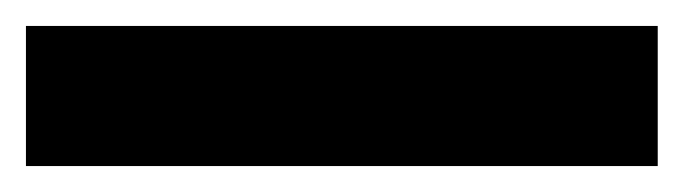

<svg xmlns="http://www.w3.org/2000/svg" viewBox="-22 -888 527 148"><path d="M485 -760H-2V-868H485Z"/></svg>

Font: Noto Sans Thai ExtCond ExtBd
Style: Regular
Weight: 800
Width: 2
Designer: Monotype Design Team
Foundry: Monotype Imaging Inc.
Version: Version 2.002; ttfautohint (v1.8.4.7-5d5b)